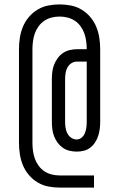

<svg xmlns="http://www.w3.org/2000/svg" viewBox="-20 -775 540 870"><path d="M250 75Q224 75 198.5 70Q173 65 150.5 51.5Q128 38 111 18Q94 -2 84 -26Q74 -50 70 -76Q66 -102 66 -128V-552Q66 -578 70 -604Q74 -630 84 -654Q94 -678 111 -698Q128 -718 150.5 -731.5Q173 -745 198.5 -750Q224 -755 250 -755Q276 -755 301.5 -750Q327 -745 349.5 -731.5Q372 -718 389 -698Q406 -678 416 -654Q426 -630 430 -604Q434 -578 434 -552V-223Q434 -207 432 -191Q430 -175 425 -159.5Q420 -144 411 -130Q402 -116 389 -106Q376 -96 360 -92Q344 -88 328 -88Q311 -88 294.5 -92Q278 -96 264.5 -105.5Q251 -115 241 -128.5Q231 -142 225 -158Q219 -174 217 -190.5Q215 -207 215 -223V-416Q215 -433 217 -449.5Q219 -466 225 -481.5Q231 -497 241 -511Q251 -525 265 -534.5Q279 -544 295.5 -548Q312 -552 329 -552H373Q373 -570 370.5 -588.5Q368 -607 362 -624Q356 -641 345 -656Q334 -671 319 -681Q304 -691 286 -695.5Q268 -700 250 -700Q232 -700 214 -695.5Q196 -691 181 -681Q166 -671 155 -656Q144 -641 138 -624Q132 -607 129.5 -588.5Q127 -570 127 -552V-128Q127 -109 129.5 -91Q132 -73 138 -56Q144 -39 155 -24Q166 -9 181 1Q196 11 214 15.5Q232 20 250 20H406V75ZM327 -143Q340 -143 350 -151.5Q360 -160 365 -172.5Q370 -185 371.5 -198Q373 -211 373 -223V-496H329Q315 -496 303.5 -488.5Q292 -481 285.5 -469Q279 -457 277 -443Q275 -429 275 -416V-223Q275 -210 277 -196.5Q279 -183 285 -171Q291 -159 302.5 -151Q314 -143 327 -143Z"/></svg>

Font: Iosevka Custom Light
Style: Regular
Weight: 300
Monospace: yes
Designer: Belleve Invis
Foundry: Belleve Invis
Version: Version 27.3.5